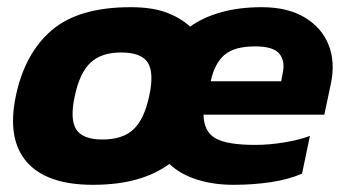

<svg xmlns="http://www.w3.org/2000/svg" viewBox="-20 -504 971 534"><path d="M238 10Q110 10 54.5 -53.5Q-1 -117 24 -237Q49 -356 124 -420Q199 -484 343 -484Q403 -484 442 -469.5Q481 -455 509 -430Q543 -455 593.5 -469.5Q644 -484 708 -484Q780 -484 827.5 -455.5Q875 -427 894 -379Q913 -331 900 -270L882 -185H546Q547 -138 579 -119.5Q611 -101 690 -101Q729 -101 771 -108Q813 -115 842 -126L820 -21Q783 -5 734 2.5Q685 10 629 10Q574 10 528 -4.5Q482 -19 451 -48Q413 -20 360.5 -5Q308 10 238 10ZM566 -278H762L766 -299Q774 -334 757 -354.5Q740 -375 690 -375Q632 -375 604.5 -351.5Q577 -328 566 -278ZM265 -116Q321 -116 351 -144Q381 -172 395 -237Q409 -302 391 -330Q373 -358 317 -358Q262 -358 232 -330Q202 -302 188 -237Q174 -172 192 -144Q210 -116 265 -116Z"/></svg>

Font: Kanit SemiBold
Style: Italic
Weight: 600
Italic angle: -12°
Designer: Katatrad Team
Foundry: CadsonDemak
Version: Version 2.000; ttfautohint (v1.8.3)